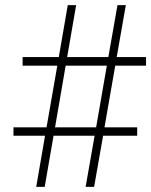

<svg xmlns="http://www.w3.org/2000/svg" viewBox="-20 -731 591 751"><path d="M551.3 -474.1H430.7L388.7 -232.9H516.6V-200.2H383.3L348.1 0H314.9L350.1 -200.2H189.5L154.8 0H121.6L156.2 -200.2H32.7V-232.9H162.1L204.1 -474.1H68.4V-507.8H210L245.1 -710.9H277.8L242.7 -507.8H403.8L439.5 -710.9H472.2L436.5 -507.8H551.3ZM356 -232.9 397.9 -474.1H236.8L195.3 -232.9Z"/></svg>

Font: Robert Sans ExtraLight
Style: Regular
Weight: 250
Designer: Christian Robertson (extended by Adam Twardoch)
Foundry: Google
Version: Version 12.135;April 2, 2019;FontCreator 11.5.0.2425 64-bit;